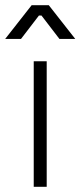

<svg xmlns="http://www.w3.org/2000/svg" viewBox="-48 -720 310 740"><path d="M132 0H82V-484H132ZM112 -660H102L33 -570H-28L74 -700H140L242 -570H181Z"/></svg>

Font: Space Grotesk Variable
Style: Regular
Weight: 400
Designer: Florian Karsten (Space Grotesk), Colophon Foundry (Space Mono)
Foundry: Florian Karsten
Version: Version 1.106